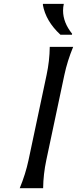

<svg xmlns="http://www.w3.org/2000/svg" viewBox="-20 -982 402 1002"><path d="M204.6 -961.9H313Q309.1 -944.3 309.1 -926.8Q309.1 -864.7 356.4 -805.7L355.5 -800.8H295.4Q218.8 -871.6 203.6 -957ZM83 0Q113.3 -73.2 128.9 -146.5L223.1 -590.8Q238.8 -664.1 239.7 -737.3H361.8Q331.5 -664.1 315.9 -590.8L221.7 -146.5Q206.1 -73.2 205.1 0Z"/></svg>

Font: Classica
Style: Book Oblique
Weight: 400
Italic angle: -12°
Designer: Wojciech Kalinowski "wmk69" (wmk69@o2.pl)
Foundry: Wojciech Kalinowski "wmk69" (wmk69@o2.pl)
Version: Version 2.1.1; 2021-05-14